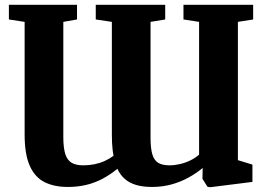

<svg xmlns="http://www.w3.org/2000/svg" viewBox="-20 -763 1112 799"><path d="M1033.5 -743V-682L970 -672V-96.5L1030.5 -78V-6L855.5 16L843.5 14.5L822.5 -19L823.5 -64Q796.5 -41.5 763.5 -23.5Q730.5 -5.5 692.5 4.8Q654.5 15 613 15Q575 15 546.8 6.8Q518.5 -1.5 499.2 -18.5Q480 -35.5 468.5 -60.5Q438.5 -36 406.5 -19Q374.5 -2 338.8 6.5Q303 15 262 15Q205.5 15 165.2 -5.2Q125 -25.5 103.8 -73.2Q82.5 -121 82.5 -203.5V-672L17 -682V-743H300.5V-682L243.5 -672V-193Q243.5 -147 252 -121.2Q260.5 -95.5 278.8 -85.2Q297 -75 326 -75Q351 -75 373.2 -79.5Q395.5 -84 415.5 -93Q435.5 -102 452.5 -115Q450 -127 448.5 -141Q447 -155 446.2 -170.5Q445.5 -186 445.5 -204V-672L378.5 -682V-743H667.5V-682L606.5 -672V-190Q606.5 -145.5 614 -120.5Q621.5 -95.5 638.8 -85.2Q656 -75 685 -75Q706 -75 728 -80Q750 -85 771 -95Q792 -105 808.5 -119.5V-672L743.5 -682V-743Z"/></svg>

Font: Merriweather 24pt ExtraBold
Style: Regular
Weight: 800
Version: Version 2.100